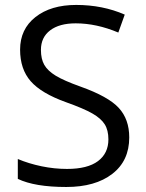

<svg xmlns="http://www.w3.org/2000/svg" viewBox="-20 -744 589 774"><path d="M501 -189.9Q501 -95.7 432.6 -43Q364.3 9.8 247.1 9.8Q120.1 9.8 51.8 -22.9V-103Q95.7 -84.5 147.5 -73.7Q199.2 -63 250 -63Q333 -63 375 -94.5Q417 -126 417 -182.1Q417 -219.2 402.1 -242.9Q387.2 -266.6 352.3 -286.6Q317.4 -306.6 246.1 -332Q146.5 -367.7 103.8 -416.5Q61 -465.3 61 -543.9Q61 -626.5 123 -675.3Q185.1 -724.1 287.1 -724.1Q393.6 -724.1 482.9 -685.1L457 -612.8Q368.7 -649.9 285.2 -649.9Q219.2 -649.9 182.1 -621.6Q145 -593.3 145 -543Q145 -505.9 158.7 -482.2Q172.4 -458.5 204.8 -438.7Q237.3 -418.9 304.2 -395Q416.5 -355 458.7 -309.1Q501 -263.2 501 -189.9Z"/></svg>

Font: f06896923
Style: Regular
Weight: 400
Foundry: Ascender Corporation
Version: Version 1.10